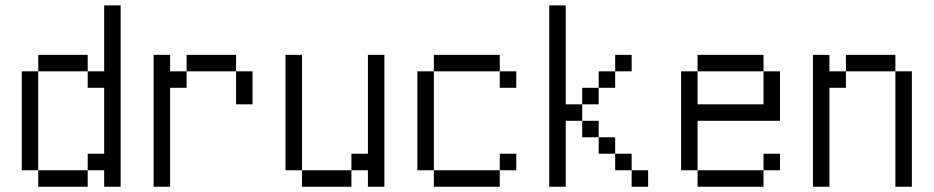

<svg xmlns="http://www.w3.org/2000/svg" viewBox="-20 -708 3540 728"><path d="M125 -62.5V0H312.5V-62.5ZM125 -62.5Q125 -62.5 125 -437.5H62.5Q62.5 -437.5 62.5 -62.5ZM375 -62.5V0H437.5V-687.5H375Q375 -687.5 375 -437.5H312.5V-375H375Q375 -375 375 -125H312.5V-62.5ZM125 -437.5H312.5V-500H125Z M562.5 -500Q562.5 -500 562.5 0H625Q625 0 625 -375H687.5V-437.5H625V-500ZM875 -437.5Q875 -437.5 875 -312.5H937.5Q937.5 -312.5 937.5 -437.5ZM687.5 -437.5H875V-500H687.5Z M1125 -62.5V0H1312.5V-62.5ZM1125 -62.5V-500H1062.5V-62.5ZM1375 -62.5V0H1437.5Q1437.5 0 1437.5 -500H1375Q1375 -500 1375 -125H1312.5V-62.5Z M1937.5 -62.5V-125H1875V-62.5H1625V0H1875V-62.5ZM1937.5 -375V-437.5H1875V-375ZM1625 -62.5Q1625 -62.5 1625 -437.5H1562.5Q1562.5 -437.5 1562.5 -62.5ZM1625 -437.5H1875V-500H1625Z M2437.5 0V-62.5H2375V0ZM2375 -437.5V-500H2312.5V-437.5H2250V-375H2187.5V-312.5H2125Q2125 -312.5 2125 -687.5H2062.5V0H2125Q2125 0 2125 -250H2187.5V-187.5H2250V-125H2312.5V-62.5H2375V-125H2312.5V-187.5H2250V-250H2187.5V-312.5H2250V-375H2312.5V-437.5Z M2937.5 -62.5V-125H2875V-62.5H2625V0H2875V-62.5ZM2625 -62.5V-250H2937.5V-437.5H2875Q2875 -437.5 2875 -312.5H2625Q2625 -312.5 2625 -437.5H2562.5Q2562.5 -437.5 2562.5 -62.5ZM2625 -437.5H2875V-500H2625Z M3062.5 -500Q3062.5 -500 3062.5 0H3125Q3125 0 3125 -375H3187.5V-437.5H3125V-500ZM3375 -437.5V0H3437.5V-437.5ZM3187.5 -437.5H3375V-500H3187.5Z"/></svg>

Font: Unifont
Style: Regular
Weight: 500
Version: Version 13.0.05